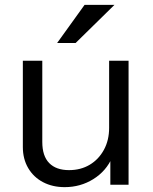

<svg xmlns="http://www.w3.org/2000/svg" viewBox="-20 -760 629 790"><path d="M246 10Q196 10 157 -10.5Q118 -31 96 -68.5Q74 -106 74 -155V-510H154V-176Q154 -118 182.5 -89Q211 -60 264 -60Q312 -60 349 -82Q386 -104 407.5 -143.5Q429 -183 429 -234L442 -113Q417 -56 364 -23Q311 10 246 10ZM434 0V-120H429V-510H509V0ZM291 -583H215L328 -740H451Z"/></svg>

Font: Instrument Sans
Style: Regular
Weight: 400
Designer: Rodrigo Fuenzalida
Foundry: fragTYPE
Version: Version 1.000;gftools[0.9.28]